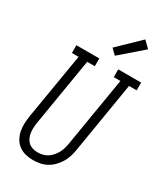

<svg xmlns="http://www.w3.org/2000/svg" viewBox="-237 -1073 1014 1177"><g transform="rotate(30 269.5 -484.5)"><path d="M201 8Q174 8 148 1.5Q122 -5 101.5 -20Q81 -35 68 -57.5Q55 -80 49.5 -105.5Q44 -131 45 -158Q46 -185 50 -213L128 -680H81V-735H243V-680H189L110 -204Q107 -185 106 -166.5Q105 -148 107.5 -130.5Q110 -113 117 -97Q124 -81 136.5 -69.5Q149 -58 166 -52.5Q183 -47 202 -47Q219 -47 237 -51Q255 -55 270.5 -65Q286 -75 298.5 -89Q311 -103 320 -119Q329 -135 334 -152Q339 -169 342 -186L424 -680H377V-735H539V-680H485L402 -177Q398 -153 390.5 -129.5Q383 -106 369.5 -84Q356 -62 337.5 -43.5Q319 -25 296.5 -13Q274 -1 249.5 3.5Q225 8 201 8ZM317 -797 280 -833 429 -977 474 -933Z"/></g></svg>

Font: Iosevka Curly Slab LtObl
Style: Regular
Weight: 300
Italic angle: -9°
Monospace: yes
Designer: Belleve Invis
Foundry: Belleve Invis
Version: Version 11.0.0; ttfautohint (v1.8.3)